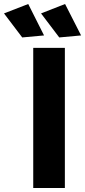

<svg xmlns="http://www.w3.org/2000/svg" viewBox="-89 -939 425 959"><path d="M77 -700H235V0H77ZM52 -919 131 -762 22 -752 -69 -872ZM236 -919 316 -762 207 -752 116 -872Z"/></svg>

Font: Montserrat SemiBold
Style: Regular
Weight: 600
Designer: Julieta Ulanovsky
Foundry: Julieta Ulanovsky
Version: Version 6.001